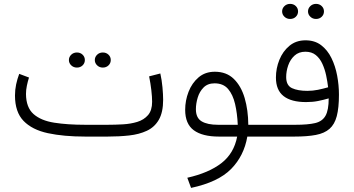

<svg xmlns="http://www.w3.org/2000/svg" viewBox="-20 -690 1787 970"><path d="M523.9 0H410.2Q301.8 0 222.2 -17.1Q142.6 -34.2 99.1 -79.1Q55.7 -124 55.7 -207.5Q55.7 -236.3 61.5 -263.7Q67.4 -291 77.1 -316.9L126.5 -298.3Q120.1 -278.3 115.7 -256.8Q111.3 -235.4 111.3 -215.3Q111.8 -147 149.4 -113.8Q187 -80.6 254.2 -70.1Q321.3 -59.6 410.2 -59.6H524.4Q561.5 -59.6 600.8 -61.8Q640.1 -64 673.6 -74.2Q707 -84.5 727.8 -108.4Q748.5 -132.3 748.5 -175.8Q748.5 -200.2 744.6 -234.1Q740.7 -268.1 733.4 -304.2L790 -318.8Q797.4 -286.1 800.8 -249Q804.2 -211.9 804.2 -186Q804.2 -122.6 782.5 -85Q760.7 -47.4 721.9 -29.3Q683.1 -11.2 632.6 -5.6Q582 0 523.9 0ZM459 -386.7Q459 -402.3 470.7 -413.6Q482.4 -424.8 499.5 -424.8Q516.6 -424.8 528.1 -413.8Q539.6 -402.8 539.6 -386.7Q539.6 -370.6 528.1 -359.6Q516.6 -348.6 499.5 -348.6Q482.4 -348.6 470.7 -359.9Q459 -371.1 459 -386.7ZM328.1 -386.7Q328.1 -402.3 339.8 -413.6Q351.6 -424.8 368.7 -424.8Q385.7 -424.8 397.2 -413.8Q408.7 -402.8 408.7 -386.7Q408.7 -370.6 397.2 -359.6Q385.7 -348.6 368.7 -348.6Q351.6 -348.6 339.8 -359.9Q328.1 -371.1 328.1 -386.7Z M1065.4 -327.6Q1124 -327.6 1161.1 -291.5Q1198.2 -255.4 1216.1 -194.6Q1233.9 -133.8 1234.4 -59.6H1307.1V0H1229.5Q1212.9 97.2 1147.7 163.6Q1082.5 230 945.3 259.3L926.3 208Q1034.7 183.6 1098.4 134.3Q1162.1 85 1178.2 0H1085.9Q1002.4 0 959 -32Q915.5 -64 915.5 -135.3Q915.5 -182.1 932.6 -226.3Q949.7 -270.5 983.2 -299.1Q1016.6 -327.6 1065.4 -327.6ZM1081.1 -59.6H1181.2Q1178.7 -116.7 1167.7 -164.3Q1156.7 -211.9 1132.3 -240.5Q1107.9 -269 1064 -269Q1029.3 -269 1008.5 -248Q987.8 -227.1 978.8 -196.8Q969.7 -166.5 969.7 -138.2Q969.7 -94.2 998.8 -76.9Q1027.8 -59.6 1081.1 -59.6Z M1536.1 -632.3Q1536.1 -647.9 1547.9 -659.2Q1559.6 -670.4 1576.7 -670.4Q1593.8 -670.4 1605.2 -659.4Q1616.7 -648.4 1616.7 -632.3Q1616.7 -616.2 1605.2 -605.2Q1593.8 -594.2 1576.7 -594.2Q1559.6 -594.2 1547.9 -605.5Q1536.1 -616.7 1536.1 -632.3ZM1405.3 -632.3Q1405.3 -647.9 1417 -659.2Q1428.7 -670.4 1445.8 -670.4Q1462.9 -670.4 1474.4 -659.4Q1485.8 -648.4 1485.8 -632.3Q1485.8 -616.2 1474.4 -605.2Q1462.9 -594.2 1445.8 -594.2Q1428.7 -594.2 1417 -605.5Q1405.3 -616.7 1405.3 -632.3ZM1473.1 -59.6Q1535.2 -59.6 1571.8 -68.1Q1608.4 -76.7 1624.5 -105.2Q1640.6 -133.8 1640.6 -192.9Q1613.8 -185.1 1586.7 -179.7Q1559.6 -174.3 1526.4 -174.3Q1451.2 -174.3 1412.6 -204.6Q1374 -234.9 1374 -298.3Q1374 -344.7 1391.4 -387.7Q1408.7 -430.7 1442.1 -458.5Q1475.6 -486.3 1523.4 -486.3Q1570.3 -486.3 1602.5 -461.7Q1634.8 -437 1654.5 -396.7Q1674.3 -356.4 1683.3 -308.1Q1692.4 -259.8 1692.4 -211.9Q1692.4 -145 1681.4 -103.3Q1670.4 -61.5 1644.8 -39.1Q1619.1 -16.6 1575.7 -8.3Q1532.2 0 1467.3 0H1287.6V-59.6ZM1532.7 -231Q1560.1 -231 1586.2 -236.3Q1612.3 -241.7 1637.7 -249Q1634.3 -277.8 1627.7 -309.1Q1621.1 -340.3 1608.6 -367.7Q1596.2 -395 1575.4 -411.9Q1554.7 -428.7 1522.9 -428.7Q1489.3 -428.7 1467.8 -408.9Q1446.3 -389.2 1436 -359.6Q1425.8 -330.1 1425.8 -300.8Q1425.8 -258.3 1455.3 -244.6Q1484.9 -231 1532.7 -231Z"/></svg>

Font: Vazirmatn RD UI ExtraLight
Style: Regular
Weight: 200
Designer: Saber Rastikerdar
Foundry: Saber Rastikerdar
Version: Version 33.003